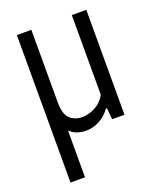

<svg xmlns="http://www.w3.org/2000/svg" viewBox="-142 -628 765 933"><g transform="rotate(-20 241.0 -161.5)"><path d="M217 9.3Q180.9 9.3 153.7 -6.8Q126.5 -22.8 111.4 -60.6Q96.3 -98.5 96.3 -164V-260.9H134.2V-167.2Q134.2 -106.1 159.3 -82.7Q184.3 -59.3 223.2 -59.3Q241.5 -59.3 263.9 -66.1Q286.3 -72.8 307.5 -88.5Q328.7 -104.1 343.4 -130.5V-542.6H418.4V0H354.9L349.1 -59H344Q318.5 -24.5 285.5 -7.6Q252.4 9.3 217 9.3ZM59.3 220V-542.6H134.2V220Z"/></g></svg>

Font: Encode Sans Condensed Thin
Style: Regular
Weight: 100
Width: 3
Designer: Multiple Designers
Foundry: Impallari Type
Version: Version 3.002